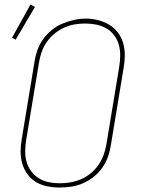

<svg xmlns="http://www.w3.org/2000/svg" viewBox="-20 -829 640 857"><path d="M246 8Q218 8 190.5 2.5Q163 -3 140.5 -16.5Q118 -30 102.5 -51.5Q87 -73 79.5 -98.5Q72 -124 72 -152Q72 -180 77 -208L134 -553Q138 -580 147 -605.5Q156 -631 172.5 -654Q189 -677 211 -695Q233 -713 258.5 -723.5Q284 -734 310.5 -740Q337 -746 363 -746Q391 -746 418 -739Q445 -732 467.5 -718.5Q490 -705 506 -684Q522 -663 529.5 -637Q537 -611 537 -583Q537 -555 532 -527L475 -182Q471 -155 462 -129.5Q453 -104 437 -81Q421 -58 398.5 -40Q376 -22 350.5 -11Q325 0 298.5 4Q272 8 246 8Q246 8 246 8Q246 8 246 8ZM246 -11Q270 -11 294 -15Q318 -19 341.5 -29Q365 -39 385 -55.5Q405 -72 419.5 -93Q434 -114 442.5 -137.5Q451 -161 455 -185L512 -530Q516 -555 516.5 -580Q517 -605 510.5 -628.5Q504 -652 490 -671Q476 -690 455.5 -702Q435 -714 410.5 -719Q386 -724 361 -724Q336 -724 312.5 -720Q289 -716 266 -705.5Q243 -695 223 -678.5Q203 -662 188.5 -641Q174 -620 166 -597Q158 -574 154 -550L97 -205Q93 -180 92.5 -155Q92 -130 98.5 -107Q105 -84 119 -65Q133 -46 153 -33.5Q173 -21 197 -16Q221 -11 246 -11ZM50 -652 34 -661 116 -809 136 -798Z"/></svg>

Font: Iosevka Curly Slab ThExObl
Style: Regular
Weight: 100
Width: 7
Italic angle: -9°
Monospace: yes
Designer: Belleve Invis
Foundry: Belleve Invis
Version: Version 11.1.0; ttfautohint (v1.8.3)